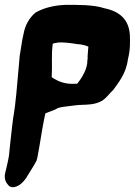

<svg xmlns="http://www.w3.org/2000/svg" viewBox="-24 -523 556 791"><path d="M68 -360C65 -343 61 -318 57 -292V-291C55 -271 54 -252 52 -235C46 -171 42 -103 30 -35L26 -3L17 78C16 91 14 104 13 118C11 131 7 150 3 166V167C2 172 0 178 -2 187C-7 207 -4 223 8 237C23 259 51 243 59 237C68 230 77 220 84 210L85 209V208C98 186 116 160 127 138L128 133L129 130L130 126C140 75 147 23 157 -28C159 -37 161 -45 163 -56C174 -61 191 -66 206 -73C218 -83 251 -84 286 -89C295 -90 304 -91 313 -91C339 -92 366 -92 393 -106L394 -107H395C416 -120 430 -142 443 -153C461 -179 496 -219 503 -279C513 -317 512 -350 511 -379C507 -442 470 -476 406 -489C362 -504 296 -503 247 -503H246C198 -501 157 -491 122 -471C96 -449 79 -418 73 -383ZM193 -340V-343C196 -344 204 -346 217 -348C233 -349 261 -347 296 -341H298C313 -340 329 -336 340 -331L337 -292V-291V-280L336 -275C337 -241 315 -204 294 -178H288C244 -175 216 -187 189 -205C192 -255 187 -293 193 -340Z"/></svg>

Font: Vapor
Style: BlkObl
Weight: 900
Foundry: Cannot Into Space Fonts
Version: Version 0.179